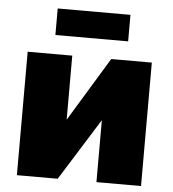

<svg xmlns="http://www.w3.org/2000/svg" viewBox="-52 -768 733 815"><g transform="rotate(5 314.5 -360.0)"><path d="M50 0V-526H240V-253L406 -526H579V0H389V-264L224 0ZM161 -607V-720H471V-607Z"/></g></svg>

Font: Raleway Black
Style: Regular
Weight: 900
Designer: Matt McInerney, Pablo Impallari, Rodrigo Fuenzalida
Foundry: Matt McInerney, Pablo Impallari, Rodrigo Fuenzalida
Version: Version 4.026